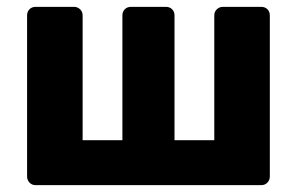

<svg xmlns="http://www.w3.org/2000/svg" viewBox="-20 -540 870 560"><path d="M84 0Q73 0 66 -7.5Q59 -15 59 -25V-495Q59 -506 66 -513Q73 -520 84 -520H196Q206 -520 213.5 -513Q221 -506 221 -495V-131H337V-495Q337 -506 344 -513Q351 -520 362 -520H464Q475 -520 482 -513Q489 -506 489 -495V-131H605V-495Q605 -506 612.5 -513Q620 -520 630 -520H742Q753 -520 760 -513Q767 -506 767 -495V-25Q767 -15 760 -7.5Q753 0 742 0Z"/></svg>

Font: Rubik
Style: Bold
Weight: 700
Designer: Hubert and Fischer
Foundry: Hubert and Fischer
Version: Version 2.300;gftools[0.9.30]